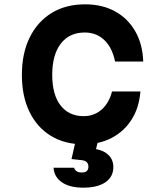

<svg xmlns="http://www.w3.org/2000/svg" viewBox="-20 -648 740 886"><path d="M366 18Q279 18 215 -21Q151 -60 116 -132Q81 -204 81 -302Q81 -402 117 -475Q153 -548 218 -588Q283 -628 373 -628Q452 -628 511 -595.5Q570 -563 604 -504Q638 -445 641 -364H511Q498 -428 461.5 -463Q425 -498 371 -498Q300 -498 260.5 -446.5Q221 -395 221 -302Q221 -211 259.5 -161.5Q298 -112 366 -112Q414 -112 448.5 -142Q483 -172 497 -226H628Q622 -151 587.5 -96.5Q553 -42 496 -12Q439 18 366 18ZM334 -20H438L423 40Q461 47 482 68.5Q503 90 503 123Q503 168 466.5 193Q430 218 364 218Q302 218 266 193.5Q230 169 227 126H322Q328 148 358 148Q388 148 388 121Q388 94 356 91L310 86Z"/></svg>

Font: Martian Mono SemiBold
Style: Regular
Weight: 600
Monospace: yes
Designer: Roman Shamin
Foundry: Evil Martians
Version: Version 1.000; ttfautohint (v1.8.4.7-5d5b)